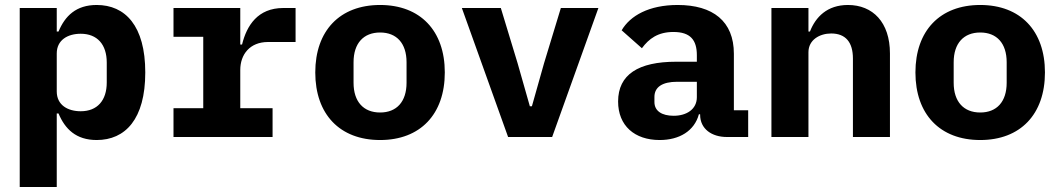

<svg xmlns="http://www.w3.org/2000/svg" viewBox="-20 -548 4241 768"><path d="M58.9 199.9H207V-94.1H214.1C240.1 -32 284.1 12.1 366.8 12.1C480.8 12.1 561.1 -71 561.1 -258.2C561.1 -445 480.8 -528.1 366.8 -528.1C284.1 -528.1 240.1 -484 214.1 -421.9H207V-516H58.9ZM207 -182.2V-334.2C207 -388.1 251.1 -413 302.9 -413C369 -413 407 -370 407 -297.9V-218C407 -146 369 -103 302.9 -103C251.1 -103 207 -127.8 207 -182.2Z M674 0H1070.3V-115.1H941.1V-268.1C941.1 -329.9 979 -380 1052.2 -380H1162.3V-516H1113.3C1011 -516 967 -446 948.2 -370H941.1V-516H674V-400.9H793V-115.1H674Z M1500.4 12.1C1661.2 12.1 1759.2 -90.9 1759.2 -258.2C1759.2 -425.1 1661.2 -528.1 1500.4 -528.1C1339.1 -528.1 1241.1 -425.1 1241.1 -258.2C1241.1 -90.9 1339.1 12.1 1500.4 12.1ZM1394.2 -217V-299C1394.2 -375 1434.3 -418 1500.4 -418C1566.4 -418 1606.2 -375 1606.2 -299V-217C1606.2 -141 1566.4 -98 1500.4 -98C1434.3 -98 1394.2 -141 1394.2 -217Z M2188.6 0 2373.6 -516H2223.4L2156.2 -295.1L2107.6 -122.9H2099.4L2050.4 -295.1L1983.3 -516H1827.4L2012.4 0Z M2887.4 0H2972.7V-106.9H2915.5V-333.1C2915.5 -463.1 2831.7 -528.1 2690.7 -528.1C2575.6 -528.1 2500.7 -485.1 2466.6 -426.8L2547.6 -355.1C2575.6 -393.1 2611.5 -420.1 2673.7 -420.1C2741.5 -420.1 2767.4 -388.1 2767.4 -327.1V-301.1H2684.7C2533.7 -301.1 2452.4 -250 2452.4 -142C2452.4 -45.1 2518.5 12.1 2618.6 12.1C2697.4 12.1 2757.5 -24.1 2775.6 -90.9H2780.5V-89.1C2780.5 -32 2827.4 0 2887.4 0ZM2597.7 -139.9V-160.2C2597.7 -199.9 2629.6 -220.9 2688.6 -220.9H2767.4V-159.1C2767.4 -111.2 2726.6 -84.9 2674.7 -84.9C2627.5 -84.9 2597.7 -104 2597.7 -139.9Z M3213.8 0V-339.1C3213.8 -388.8 3258.9 -414.1 3304.7 -414.1C3362.6 -414.1 3391.7 -378.9 3391.7 -313.9V0H3539.8V-334.2C3539.8 -459.2 3470.9 -528.1 3371.8 -528.1C3288.7 -528.1 3242.5 -480.1 3219.8 -421.9H3213.8V-516H3065.7V0Z M3900.9 12.1C4061.8 12.1 4159.8 -90.9 4159.8 -258.2C4159.8 -425.1 4061.8 -528.1 3900.9 -528.1C3739.7 -528.1 3641.7 -425.1 3641.7 -258.2C3641.7 -90.9 3739.7 12.1 3900.9 12.1ZM3794.7 -217V-299C3794.7 -375 3834.9 -418 3900.9 -418C3967 -418 4006.7 -375 4006.7 -299V-217C4006.7 -141 3967 -98 3900.9 -98C3834.9 -98 3794.7 -141 3794.7 -217Z"/></svg>

Font: Margiela Mono Bold
Style: Regular
Weight: 700
Designer: Mike Abbink, Paul van der Laan, Pieter van Rosmalen
Foundry: Bold Monday
Version: Version 2.003 2021